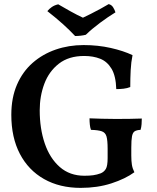

<svg xmlns="http://www.w3.org/2000/svg" viewBox="-20 -904 761 933"><path d="M372 9Q270 9 194 -34Q118 -77 76.5 -156.5Q35 -236 35 -346Q35 -429 62.5 -492.5Q90 -556 138.5 -598.5Q187 -641 250.5 -663Q314 -685 386 -685Q456 -685 518 -671Q580 -657 624 -636Q617 -602 615 -563Q613 -524 613 -481Q598 -475 580.5 -473Q563 -471 545 -471Q543 -535 522 -570Q501 -605 467 -618.5Q433 -632 389 -632Q314 -632 266 -594.5Q218 -557 195.5 -497Q173 -437 173 -368Q173 -279 197.5 -207Q222 -135 270.5 -92.5Q319 -50 390 -50Q415 -50 433 -52.5Q451 -55 470 -62Q486 -69 494.5 -83.5Q503 -98 503 -136V-181Q503 -222 497.5 -241Q492 -260 474.5 -266Q457 -272 422 -273Q418 -284 416.5 -298.5Q415 -313 415 -329Q438 -328 474.5 -327Q511 -326 543 -326Q574 -326 611 -326.5Q648 -327 669 -328Q669 -316 668 -301Q667 -286 663 -273Q644 -272 634.5 -266Q625 -260 621.5 -242Q618 -224 618 -186V-148Q618 -121 621 -103Q624 -85 633 -67Q589 -35 521.5 -13Q454 9 372 9ZM345 -729Q319 -757 285 -787.5Q251 -818 210 -850Q219 -861 232 -870Q245 -879 263 -883Q290 -867 322.5 -849Q355 -831 383 -818Q398 -825 422 -837Q446 -849 469.5 -862Q493 -875 508 -884Q522 -881 530 -868Q538 -855 541 -844Q505 -822 466 -793Q427 -764 397 -735Q385 -732 371.5 -730.5Q358 -729 345 -729Z"/></svg>

Font: Vollkorn SemiBold
Style: Regular
Weight: 600
Designer: Friedrich Althausen
Foundry: Friedrich Althausen
Version: Version 5.000